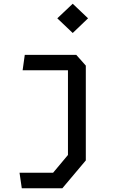

<svg xmlns="http://www.w3.org/2000/svg" viewBox="-20 -807 660 1027"><path d="M96.5 200H313.5L439 51V-456L388 -513.5H112.5L101 -431H343.5V22L264 117H84.5ZM369 -630.5 451 -709 369 -787 286.5 -709Z"/></svg>

Font: Monaspace Krypton
Style: Regular
Weight: 400
Designer: Riley Cran & the Lettermatic Team
Foundry: Lettermatic
Version: Version 1.200 (Monaspace Krypton)